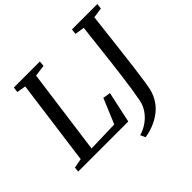

<svg xmlns="http://www.w3.org/2000/svg" viewBox="-217 -969 1360 1360"><g transform="rotate(-45 463.5 -288.5)"><path d="M497.5 0H-4L-0.5 -36.5L70.5 -49.5L157 -691.5L89.5 -703L94.5 -743H355L351.5 -703L265.5 -691.5L178.5 -48.5L412.5 -55.5L491 -243L548 -234ZM488.5 128.5Q533.5 115.5 569.8 89Q606 62.5 629 27.8Q652 -7 659.5 -45Q677.5 -138.5 693.2 -262.2Q709 -386 731.5 -587L743.5 -692L671.5 -703L676.5 -743H931L926 -703L849.5 -692Q816.5 -402.5 795.8 -239Q775 -75.5 764 -38.5Q737 49.5 668 100.2Q599 151 505.5 166Z"/></g></svg>

Font: Merriweather Text
Style: Italic
Weight: 400
Italic angle: -7.8°
Designer: Eben Sorkin
Foundry: Eben Sorkin
Version: Version 2.100